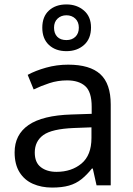

<svg xmlns="http://www.w3.org/2000/svg" viewBox="-20 -837 601 867"><path d="M288 -545Q386 -545 433 -502Q480 -459 480 -365V0H416L399 -76H395Q372 -47 347.5 -27.5Q323 -8 291.5 1Q260 10 215 10Q167 10 128.5 -7Q90 -24 68 -59.5Q46 -95 46 -149Q46 -229 109 -272.5Q172 -316 303 -320L394 -323V-355Q394 -422 365 -448Q336 -474 283 -474Q241 -474 203 -461.5Q165 -449 132 -433L105 -499Q140 -518 188 -531.5Q236 -545 288 -545ZM314 -259Q214 -255 175.5 -227Q137 -199 137 -148Q137 -103 164.5 -82Q192 -61 235 -61Q303 -61 348 -98.5Q393 -136 393 -214V-262ZM280 -606Q231 -606 201 -634Q171 -662 171 -712Q171 -762 201 -789.5Q231 -817 280 -817Q327 -817 359 -789.5Q391 -762 391 -713Q391 -662 359.5 -634Q328 -606 280 -606ZM280 -656Q305 -656 320.5 -671Q336 -686 336 -712Q336 -738 320 -753Q304 -768 280 -768Q256 -768 240 -753Q224 -738 224 -712Q224 -686 238.5 -671Q253 -656 280 -656Z"/></svg>

Font: Noto Sans Hebrew
Style: Regular
Weight: 400
Designer: Monotype Design Team
Foundry: Monotype Imaging Inc.
Version: Version 2.003